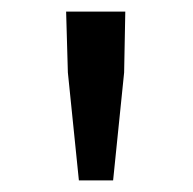

<svg xmlns="http://www.w3.org/2000/svg" viewBox="-20 -777 332 331"><path d="M97 -652 94 -757H196L194 -652L175 -466H116Z"/></svg>

Font: Nebula Sans Medium
Style: Regular
Weight: 500
Designer: Paul D. Hunt for Adobe (as Source Sans)
Foundry: Nebula Entertainment & Broadcasting LLC
Version: Version 1.010